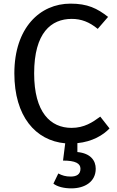

<svg xmlns="http://www.w3.org/2000/svg" viewBox="-20 -777 645 1057"><path d="M583 -70 532 -135C490 -104 444 -73 374 -73C258 -73 168 -158 168 -373C168 -597 262 -673 375 -673C427 -673 472 -656 518 -618L575 -684C515 -731 462 -757 368 -757C200 -757 59 -624 59 -373C59 -137 175 -3 339 12L327 107C396 107 423 123 423 152C423 184 400 195 369 195C341 195 322 189 301 178L274 234C296 251 332 260 373 260C446 260 507 224 507 152C507 108 480 67 406 60V11C488 3 548 -33 583 -70Z"/></svg>

Font: Glow Sans SC Normal Medium
Style: Regular
Weight: 600
Designer: Ryoko NISHIZUKA (kana, bopomofo & ideographs); Paul D. Hunt (Latin, Greek & Cyrillic); Sandoll Communications, Soo-young
Version: Version 0.93